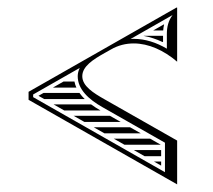

<svg xmlns="http://www.w3.org/2000/svg" viewBox="-20 -552 560 504"><path d="M410.2 -488C400.8 -482.7 391.5 -477.3 382.1 -472H408.4C408.8 -477.6 409.6 -483 410.8 -488ZM357.5 -458C357.4 -457.9 357.3 -457.9 357.1 -457.8C374.3 -454.8 391.5 -448.9 405.9 -442H408V-458ZM175.4 -338H146.8L118.8 -322H180.5C178.2 -327.1 176.5 -332.4 175.4 -338ZM188.6 -308H94.2L81 -300.5L96 -292H202.4C197.3 -297 192.6 -302.3 188.6 -308ZM219.1 -278H120.6L148.7 -262H243.9C235.3 -266.9 226.9 -272.2 219.1 -278ZM349.5 -202 321.3 -218H226L254.1 -202ZM374.1 -188H278.7L306.8 -172H402.2ZM268.5 -248H173.3L201.4 -232H296.7ZM403 -158H331.4L359.5 -142H403ZM403 -128H384.1L403 -117.2ZM443 -532 55 -311V-290L445 -68V-183L255 -291C225 -308 196 -326 196 -352C196 -378 224.9 -396.1 255 -413L271 -422C290 -433 310 -438 331 -438C370 -438 410 -420 445 -390V-532ZM189.3 -373.7C186.1 -367.1 184 -359.5 184 -352C184 -317.3 213.2 -290.9 249.1 -270.6L413 -177.4V-100L67 -297V-304ZM322.9 -449.8 433 -512.5C421.9 -497.7 418 -481.3 418 -462.5V-424.2C390.3 -440.6 360.8 -450 331 -450C328.5 -450 325.6 -449.9 322.9 -449.8Z"/></svg>

Font: SortefaxS02
Style: Medium
Weight: 500
Designer: gluk
Foundry: gluk
Version: Version 0.261